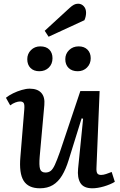

<svg xmlns="http://www.w3.org/2000/svg" viewBox="-20 -1001 646 1035"><path d="M12 -474Q28 -487 50.5 -498Q73 -509 97 -516Q121 -523 140 -523Q182 -523 202.5 -500.5Q223 -478 219 -435L194 -157Q190 -109 196 -90Q202 -71 225 -71Q242 -71 253.5 -80Q265 -89 276 -113Q287 -137 303 -182L413 -510H517L500 -96Q499 -75 504.5 -66.5Q510 -58 525 -58Q537 -58 552 -63Q567 -68 582 -74L599 -21Q588 -14 572.5 -7.5Q557 -1 540 4Q523 9 507 11.5Q491 14 478 14Q431 14 413.5 -14.5Q396 -43 401 -92L428 -361L420 -363L350 -138Q335 -89 314.5 -55Q294 -21 265 -3.5Q236 14 195 14Q133 14 107.5 -26.5Q82 -67 90 -156L111 -412Q113 -438 107.5 -446Q102 -454 88 -454Q77 -454 62.5 -448.5Q48 -443 35 -433ZM127 -682Q127 -711 147 -731Q167 -751 197 -751Q229 -751 246 -733.5Q263 -716 263 -687Q263 -656 243 -636.5Q223 -617 192 -617Q162 -617 144.5 -634.5Q127 -652 127 -682ZM332 -682Q332 -711 352.5 -731Q373 -751 404 -751Q434 -751 451.5 -733.5Q469 -716 469 -687Q469 -657 449 -637Q429 -617 399 -617Q368 -617 350 -634.5Q332 -652 332 -682ZM355 -958Q368 -970 378.5 -975.5Q389 -981 401 -981Q419 -981 431.5 -967.5Q444 -954 444 -932Q444 -924 442 -913.5Q440 -903 435 -892L242 -803L221 -835Z"/></svg>

Font: Literata Medium
Style: Italic
Weight: 500
Italic angle: -2°
Designer: Latin by Veronika Burian and Jose Scaglione. Greek by Irene Vlachou. Cyrillic by Vera Evstafieva
Foundry: TypeTogether
Version: Version 3.103;gftools[0.9.29]